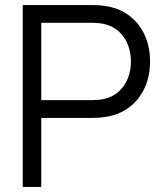

<svg xmlns="http://www.w3.org/2000/svg" viewBox="-20 -740 644 760"><path d="M70 0V-720H348Q374.2 -720 398.7 -716Q453.7 -707.5 493.2 -676.9Q532.7 -646.3 553.3 -599.8Q574 -553.3 574 -496.7Q574 -440 553.2 -393.5Q532.5 -347 493 -316.4Q453.5 -285.8 398.7 -277.3Q374.2 -273.3 348 -273.3H143.3V0ZM346 -343.7Q370.5 -343.7 390.7 -348Q426.2 -355.7 450.3 -377.8Q474.5 -399.8 486.4 -430.9Q498.3 -462 498.3 -496.7Q498.3 -531.3 486.4 -562.4Q474.5 -593.5 450.3 -615.6Q426.2 -637.7 390.7 -645.3Q370.5 -649.7 346 -649.7H143.3V-343.7Z"/></svg>

Font: Hauora
Style: Regular
Weight: 400
Designer: Wayne Shih
Foundry: WCYS
Version: Version 1.001